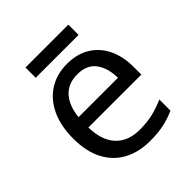

<svg xmlns="http://www.w3.org/2000/svg" viewBox="-189 -804 941 941"><g transform="rotate(-45 282.0 -333.5)"><path d="M292 -546Q361 -546 410.5 -516Q460 -486 486.5 -431.5Q513 -377 513 -304V-251H146Q148 -160 192.5 -112.5Q237 -65 317 -65Q368 -65 407.5 -74.5Q447 -84 489 -102V-25Q448 -7 408 1.5Q368 10 313 10Q237 10 178.5 -21Q120 -52 87.5 -113.5Q55 -175 55 -264Q55 -352 84.5 -415Q114 -478 167.5 -512Q221 -546 292 -546ZM291 -474Q228 -474 191.5 -433.5Q155 -393 148 -321H421Q420 -389 389 -431.5Q358 -474 291 -474ZM433 -677V-606H136V-677Z"/></g></svg>

Font: Noto Sans Myanmar UI
Style: Regular
Weight: 400
Designer: Monotype Design Team
Foundry: Monotype Imaging Inc.
Version: Version 2.103; ttfautohint (v1.8.4.7-5d5b)